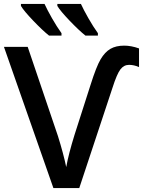

<svg xmlns="http://www.w3.org/2000/svg" viewBox="-20 -951 723 971"><path d="M0 0ZM632.8 -623Q606.4 -623 588.9 -600.1Q571.3 -577.1 548.8 -506.8L380.9 0H250L0 -713.9H120.1L272.9 -263.2Q301.3 -172.4 314.9 -106Q326.7 -171.9 356.9 -269L438 -522Q467.3 -614.7 488.8 -651.1Q510.3 -687.5 538.3 -703.9Q566.4 -720.2 607.9 -720.2Q643.6 -720.2 683.1 -706.1V-611.8Q657.2 -623 632.8 -623ZM412.1 -771Q378.9 -797.4 331.8 -846.7Q284.7 -896 270 -920.9V-931.2H389.2Q402.8 -901.4 427 -858.9Q451.2 -816.4 475.1 -783.2V-771ZM228 -771Q194.8 -797.4 147.7 -846.7Q100.6 -896 85.9 -920.9V-931.2H205.1Q218.8 -901.4 242.9 -858.9Q267.1 -816.4 291 -783.2V-771Z"/></svg>

Font: Open Sans Semibold
Style: Regular
Weight: 600
Foundry: Ascender Corporation
Version: Version 1.10; ttfautohint (v1.5.65-e2d9)